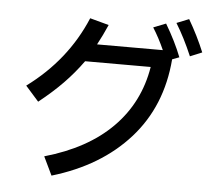

<svg xmlns="http://www.w3.org/2000/svg" viewBox="-58 -902 1117 1012"><g transform="rotate(5 500.0 -395.5)"><path d="M902 -838Q951 -754 986 -669L923 -643Q882 -739 837 -812ZM783 -804Q837 -713 868 -633L831 -619Q811 -369 659 -199Q507 -29 251 47L204 -51Q429 -115 560 -247Q691 -379 722 -569H375Q329 -505 274.5 -449Q220 -393 147 -335L77 -414Q286 -568 382 -797L482 -770Q457 -713 430 -663H778Q750 -726 717 -778Z"/></g></svg>

Font: IBM Plex Sans JP Medium
Style: Regular
Weight: 500
Designer: Mike Abbink; Paul van der Laan; Pieter van Rosmalen; Wujin Sim; Yejin Wi; Jinhee Kim; Boomi Park; Yona Kim; Kichan Ma
Foundry: Sandoll Inc.
Version: Version 1.001